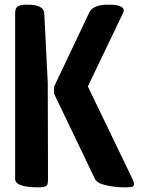

<svg xmlns="http://www.w3.org/2000/svg" viewBox="-20 -788 623 824"><path d="M362 -732Q377 -768 444 -768Q511 -768 511 -743Q511 -738 508 -732L357 -417L548 -21Q555 -6 555 0.5Q555 7 551.5 11.5Q548 16 512.5 16Q477 16 436.5 7.5Q396 -1 387 -21L212 -386V-416ZM45 -20V-731Q45 -753 56 -760.5Q67 -768 97 -768Q169 -768 170 -730L185 -432L186 -22Q186 -4 184 2Q181 16 146 16Q45 16 45 -20Z"/></svg>

Font: Chau Philomene One
Style: Regular
Weight: 400
Designer: Vicente Lamonaca
Foundry: TipoType
Version: Version 1.002